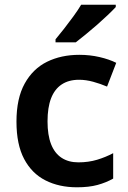

<svg xmlns="http://www.w3.org/2000/svg" viewBox="-20 -786 544 816"><path d="M307 10Q231 10 173 -19.5Q115 -49 82.5 -110.5Q50 -172 50 -269Q50 -368 85 -431Q120 -494 180 -523.5Q240 -553 317 -553Q362 -553 403 -543.5Q444 -534 474 -519L435 -418Q407 -430 376 -438.5Q345 -447 316 -447Q272 -447 242 -427Q212 -407 197 -368Q182 -329 182 -270Q182 -212 197 -173.5Q212 -135 241.5 -115.5Q271 -96 313 -96Q356 -96 392.5 -107Q429 -118 461 -135V-27Q431 -10 394.5 0Q358 10 307 10ZM472 -756Q459 -742 438 -722Q417 -702 392.5 -680.5Q368 -659 344 -639.5Q320 -620 302 -606H216V-619Q232 -638 252 -663.5Q272 -689 292 -716.5Q312 -744 325 -766H472Z"/></svg>

Font: Noto Sans Syriac Eastern SemiBold
Style: Regular
Weight: 600
Designer: Patrick Giasson and the Monotype Design Team
Foundry: Monotype Imaging Inc.
Version: Version 3.001